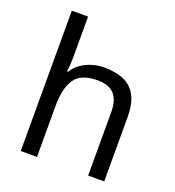

<svg xmlns="http://www.w3.org/2000/svg" viewBox="-137 -868 892 977"><g transform="rotate(20 309.0 -380.0)"><path d="M173 -537Q173 -518 171.5 -498Q170 -478 168 -462H174Q191 -490 217 -508Q243 -526 275 -535.5Q307 -545 341 -545Q406 -545 449.5 -524.5Q493 -504 515 -461Q537 -418 537 -349V0H450V-343Q450 -408 421 -440Q392 -472 330 -472Q240 -472 206.5 -421.5Q173 -371 173 -277V0H85V-760H173Z"/></g></svg>

Font: hexbangla15
Style: Regular
Weight: 400
Designer: Jelle Bosma - Monotype Design Team
Foundry: Monotype Imaging Inc.
Version: Version 2.006